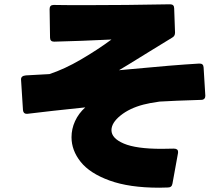

<svg xmlns="http://www.w3.org/2000/svg" viewBox="-20 -813 1040 894"><path d="M721 61Q582 61 490 27.5Q398 -6 355.5 -59.5Q313 -113 313 -174Q313 -213 329.5 -249Q346 -285 377 -313Q212 -296 107 -283H104Q89 -283 87 -300L78 -442V-444Q78 -460 101 -462L210 -468Q280 -491 357 -536Q434 -581 499 -629Q356 -622 232 -619Q213 -619 213 -638L211 -771Q211 -790 230 -790Q274 -789 377 -789Q564 -789 772 -793Q791 -793 791 -774L795 -661Q795 -645 782 -638L676 -573Q555 -498 534 -486L588 -491Q787 -510 907 -517H910Q927 -517 928 -499L936 -368V-366Q936 -358 931 -353Q926 -348 917 -348Q787 -344 723 -340Q674 -333 648 -326Q583 -309 541 -275Q499 -241 499 -207Q499 -169 556.5 -144.5Q614 -120 732 -120Q769 -120 789 -121Q809 -121 809 -106V-101L783 42Q780 60 762 60Q748 61 721 61Z"/></svg>

Font: LINE Seed JP_TTF ExtraBold
Style: Regular
Weight: 800
Designer: LY Corporation & Fontrix & Fontworks
Version: Version 1.015